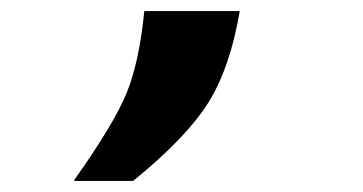

<svg xmlns="http://www.w3.org/2000/svg" viewBox="-20 -165 654 346"><path d="M220 161H114V159Q185 59 208 3Q231 -53 240 -145H412Q395 -44 356 19Q317 82 220 161Z"/></svg>

Font: Intel One Mono Medium
Style: Regular
Weight: 500
Monospace: yes
Designer: Fred Shallcrass
Foundry: Frere-Jones Type LLC
Version: Version 1.400;hotconv 1.1.0;makeotfexe 2.6.0;FJTRelease1.4